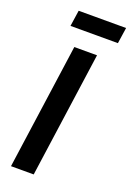

<svg xmlns="http://www.w3.org/2000/svg" viewBox="-165 -934 678 993"><g transform="rotate(20 174.0 -437.5)"><path d="M158 0H33L130 -691H255ZM74 -787 87 -875H348L335 -787Z"/></g></svg>

Font: Fira Sans Condensed Medium
Style: Italic
Weight: 500
Width: 3
Italic angle: -8°
Designer: bBox Type GmbH & Carrois Corporate GbR & Edenspiekermann AG
Foundry: bBox Type GmbH & Carrois Corporate GbR & Edenspiekermann AG
Version: Version 4.301